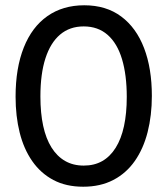

<svg xmlns="http://www.w3.org/2000/svg" viewBox="-20 -693 634 727"><path d="M295 14Q230 14 182 -11.5Q134 -37 102 -83Q70 -129 54.5 -191Q39 -253 39 -327Q39 -435 70 -513Q101 -591 159.5 -632Q218 -673 299 -673Q382 -673 439 -630.5Q496 -588 525.5 -511Q555 -434 555 -330Q555 -256 539 -193Q523 -130 490.5 -83.5Q458 -37 409 -11.5Q360 14 295 14ZM297 -66Q337 -66 367 -83Q397 -100 418 -133.5Q439 -167 449.5 -215.5Q460 -264 460 -326Q460 -409 442 -469Q424 -529 387.5 -561Q351 -593 297 -593Q244 -593 207.5 -562Q171 -531 152 -472Q133 -413 133 -328Q133 -265 143.5 -216.5Q154 -168 175 -134.5Q196 -101 226.5 -83.5Q257 -66 297 -66Z"/></svg>

Font: Bricolage Grotesque 96pt ExtraBold 96pt
Style: Regular
Weight: 400
Version: Version 1.001;gftools[0.9.33.dev8+g029e19f]